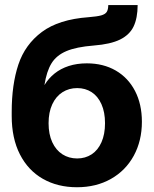

<svg xmlns="http://www.w3.org/2000/svg" viewBox="-20 -748 623 779"><path d="M27.5 -277.5V-293.8Q27.5 -405 54.6 -486.2Q81.6 -567.4 150 -618.4Q218.5 -669.4 339 -678.2Q374.3 -681 390.7 -685.6Q407.1 -690.3 413.1 -699.7Q419 -709 419.3 -727.5H538.5Q538.2 -674.3 522 -640.5Q505.8 -606.7 467.2 -587.6Q428.7 -568.6 360.6 -563.3Q289.7 -557.7 249.3 -540.6Q208.9 -523.4 189 -491.1Q169.1 -458.8 160.4 -403.5H160.8Q177.1 -430.3 201.6 -449.9Q226 -469.5 259.1 -480.3Q292.3 -491 332.3 -491Q399 -491 449.6 -461.8Q500.1 -432.5 527.9 -378.9Q555.7 -325.2 555.7 -254.1Q555.7 -176.6 522.7 -116.1Q489.6 -55.7 429.9 -22Q370.1 11.7 292.3 11.7Q213.8 11.7 154 -22.4Q94.1 -56.5 60.8 -121.7Q27.5 -186.8 27.5 -277.5ZM406.1 -248.2Q406.1 -293 391.7 -325.1Q377.4 -357.3 351.9 -374Q326.3 -390.6 293.2 -390.6Q259.9 -390.6 233.5 -373.9Q207.1 -357.1 192.1 -324.9Q177.1 -292.6 177.1 -248Q177.1 -203.5 192 -171.1Q206.9 -138.8 233.3 -121.9Q259.7 -105.1 293 -105.1Q326.1 -105.1 351.8 -121.8Q377.4 -138.6 391.7 -170.9Q406.1 -203.3 406.1 -248.2Z"/></svg>

Font: Intratopia Thin
Style: Regular
Weight: 100
Designer: Rasmus Andersson
Foundry: rsms
Version: Version 3.000;Glyphs 3.2.3 (3260)